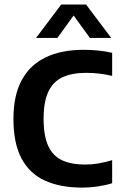

<svg xmlns="http://www.w3.org/2000/svg" viewBox="-20 -823 534 850"><path d="M342.5 7.5Q247.5 7.5 179.5 -23.2Q111.5 -54 75.5 -121Q39.5 -188 39.5 -296.5Q39.5 -400.5 76.2 -468.2Q113 -536 182.5 -569.2Q252 -602.5 350.5 -602.5Q383 -602.5 415.5 -599.2Q448 -596 476.5 -589V-487Q447.5 -494 419.2 -497.2Q391 -500.5 361 -500.5Q298 -500.5 256.2 -480.8Q214.5 -461 193.8 -416.5Q173 -372 173 -297.5Q173 -221 193.8 -176.5Q214.5 -132 255.5 -113.2Q296.5 -94.5 357.5 -94.5Q386 -94.5 416 -99.5Q446 -104.5 476.5 -114V-12Q449 -3 413.8 2.2Q378.5 7.5 342.5 7.5ZM139.5 -655 251 -803H361L472.5 -655H378L296.5 -767.5H315.5L234 -655Z"/></svg>

Font: Encode Sans SC SemiCondensed SemiBold
Style: Regular
Weight: 600
Width: 4
Designer: Multiple Designers
Foundry: Impallari Type
Version: Version 3.002